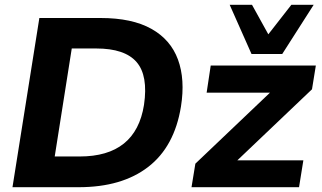

<svg xmlns="http://www.w3.org/2000/svg" viewBox="-20 -780 1341 800"><path d="M32 0ZM32 0 144 -705H399Q530 -705 610.5 -660Q691 -615 721.5 -532Q752 -449 734 -336Q707 -169 597.5 -84.5Q488 0 308 0ZM208 -128H312Q546 -128 580 -343Q598 -465 549 -521.5Q500 -578 381 -578H279ZM778 0ZM778 0 794 -98 1105 -394H841L858 -507H1296L1280 -408L969 -112H1244L1226 0ZM1028 -555 937 -760H1030L1098 -637L1194 -760H1287L1156 -555Z"/></svg>

Font: Winston
Style: Bold Italic
Weight: 700
Italic angle: -9°
Designer: Original fonts by Vernon Adams / Changes by Cristiano Sobral
Foundry: Original fonts by Vernon Adams / Changes by Cristiano Sobral
Version: Version 2.503;July 17, 2020;FontCreator 13.0.0.2655 64-bit